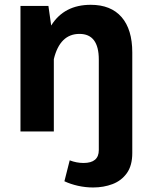

<svg xmlns="http://www.w3.org/2000/svg" viewBox="-20 -558 647 815"><path d="M208.5 0H66.9V-532.7H185.5L197.3 -449.7Q252 -537.6 365.2 -537.6Q450.7 -537.6 496.1 -485.4Q541.5 -433.1 541.5 -335.4V91.8Q541.5 144.5 518.6 176.8Q495.6 209 457.8 223.4Q419.9 237.8 375.5 237.8Q342.8 237.8 311 230.7Q279.3 223.6 253.4 211.4L275.9 122.6Q304.7 133.8 334.5 133.8Q399.4 133.8 399.4 79.1V-305.2Q399.4 -414.1 317.4 -414.1Q234.4 -414.1 208.5 -307.1Z"/></svg>

Font: Estedad-FD Bold
Style: Regular
Weight: 700
Designer: Amin Abedi
Version: Version 7.3